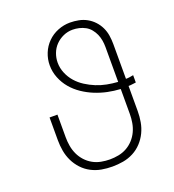

<svg xmlns="http://www.w3.org/2000/svg" viewBox="-136 -849 872 962"><g transform="rotate(-20 300.0 -367.5)"><path d="M300 8Q271 8 242.5 3Q214 -2 188 -15.5Q162 -29 142 -50.5Q122 -72 109.5 -98Q97 -124 92 -152.5Q87 -181 87 -210V-331H129V-210Q129 -187 133 -163.5Q137 -140 147 -118.5Q157 -97 173 -79.5Q189 -62 209.5 -50.5Q230 -39 253.5 -34.5Q277 -30 300 -30Q323 -30 346.5 -34.5Q370 -39 390.5 -50.5Q411 -62 427 -79.5Q443 -97 453 -118.5Q463 -140 467 -163.5Q471 -187 471 -210V-343Q436 -345 402.5 -352Q369 -359 337 -372Q305 -385 276 -404.5Q247 -424 225 -450Q203 -476 190 -508.5Q177 -541 177 -576Q177 -609 189.5 -640Q202 -671 225.5 -694.5Q249 -718 280.5 -730.5Q312 -743 345 -743Q368 -743 391 -738.5Q414 -734 434 -723Q454 -712 470 -695Q486 -678 496 -657Q506 -636 509.5 -613Q513 -590 513 -567V-382Q523 -382 533 -383.5Q543 -385 553 -387V-348Q543 -347 533 -345.5Q523 -344 513 -344V-210Q513 -181 508 -152.5Q503 -124 490.5 -98Q478 -72 458 -50.5Q438 -29 412 -15.5Q386 -2 357.5 3Q329 8 300 8ZM471 -381V-567Q471 -585 468 -602.5Q465 -620 458 -636Q451 -652 439.5 -666Q428 -680 412.5 -688.5Q397 -697 379.5 -701Q362 -705 345 -705Q319 -705 295.5 -694.5Q272 -684 254.5 -666Q237 -648 228 -624Q219 -600 219 -575Q219 -546 230.5 -518.5Q242 -491 261 -469.5Q280 -448 305 -432Q330 -416 357 -405Q384 -394 412.5 -388.5Q441 -383 471 -381Z"/></g></svg>

Font: Iosevka Extralight Extended
Style: Regular
Weight: 200
Width: 7
Monospace: yes
Designer: Belleve Invis
Foundry: Belleve Invis
Version: Version 32.5.0; ttfautohint (v1.8.4)